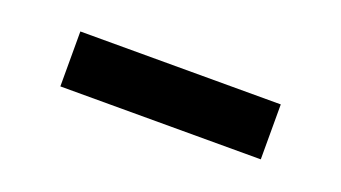

<svg xmlns="http://www.w3.org/2000/svg" viewBox="-27 -780 554 312"><g transform="rotate(20 250.0 -624.5)"><path d="M76.7 -577.5V-672.5H423.3V-577.5Z"/></g></svg>

Font: Funnel Display
Style: Bold
Weight: 700
Designer: NORD ID, Kristian Moeller
Foundry: Dicotype
Version: Version 1.000